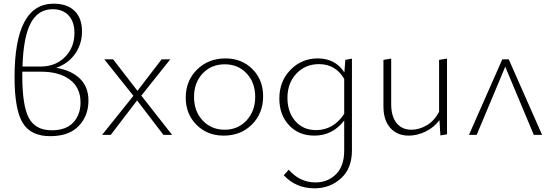

<svg xmlns="http://www.w3.org/2000/svg" viewBox="-20 -732 2996 1042"><path d="M285 -364Q368 -350 414 -305Q460 -260 460 -186Q460 -104 407.5 -48.5Q355 7 252 7Q147 7 103 -65.5Q59 -138 59 -313Q59 -712 271 -712Q345 -712 385 -672.5Q425 -633 425 -562Q425 -492 387 -439Q349 -386 285 -364ZM266 -682Q187 -682 147 -607Q107 -532 102 -371H201Q281 -371 332.5 -422.5Q384 -474 384 -553Q384 -614 352.5 -648Q321 -682 266 -682ZM261 -25Q339 -25 378 -67.5Q417 -110 417 -176Q417 -256 359.5 -299.5Q302 -343 202 -343H101V-321Q101 -157 137 -91Q173 -25 261 -25Z M914 0H867L724 -187L581 0H534L704 -212L546 -410H594L726 -239L857 -410H904L747 -213Z M1194 4Q1105 4 1046.5 -54.5Q988 -113 988 -202Q988 -294 1049.5 -354.5Q1111 -415 1204 -415Q1292 -415 1350 -357Q1408 -299 1408 -210Q1408 -117 1347.5 -56.5Q1287 4 1194 4ZM1199 -28Q1272 -28 1318.5 -79Q1365 -130 1365 -206Q1365 -284 1318.5 -333.5Q1272 -383 1200 -383Q1126 -383 1079.5 -333Q1033 -283 1033 -206Q1033 -128 1080 -78Q1127 -28 1199 -28Z M1854 -407 1890 -414V84Q1890 182 1830.5 236Q1771 290 1687 290Q1586 290 1520 219L1547 189Q1607 258 1693 258Q1758 258 1803 214Q1848 170 1848 85V-78Q1785 4 1686 4Q1601 4 1548.5 -52.5Q1496 -109 1496 -197Q1496 -291 1556.5 -353Q1617 -415 1705 -415Q1799 -415 1849 -339ZM1695 -26Q1790 -26 1848 -114V-304Q1801 -384 1711 -384Q1637 -384 1588.5 -332.5Q1540 -281 1540 -201Q1540 -124 1582.5 -75Q1625 -26 1695 -26Z M2363 -407 2406 -414V-3L2370 3L2365 -80Q2334 -39 2288.5 -17.5Q2243 4 2198 4Q2135 4 2098 -38Q2061 -80 2061 -154V-407L2103 -414V-166Q2103 -101 2132 -64.5Q2161 -28 2213 -28Q2255 -28 2296 -52Q2337 -76 2363 -125Z M2922 0H2877L2722 -370L2567 0H2525L2706 -410H2741Z"/></svg>

Font: EauTestInfant Light
Style: Regular
Weight: 300
Designer: Christian Thalmann (Catharsis Fonts)
Version: Version 0.001;PS 000.001;hotconv 1.0.88;makeotf.lib2.5.64775